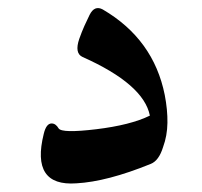

<svg xmlns="http://www.w3.org/2000/svg" viewBox="-20 -423 490 465"><path d="M180 -285Q160 -294 172 -329Q178 -346 184.5 -360.5Q191 -375 197 -387Q209 -411 229 -400Q352 -328 379 -193Q386 -157 385.5 -125.5Q385 -94 375 -67Q365 -34 345 -26Q239 17 165 21Q54 29 86 -99Q92 -124 105 -124Q115 -124 122 -112Q130 -100 213 -110Q296 -120 343 -143Q328 -219 180 -285Z"/></svg>

Font: Amiri
Style: Bold
Weight: 700
Designer: Khaled Hosny
Version: Version 0.113